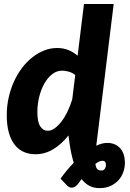

<svg xmlns="http://www.w3.org/2000/svg" viewBox="-20 -768 653 966"><path d="M324.5 -86.5Q289.5 -42.5 247.8 -17.2Q206 8 159 8Q127 8 100.5 -3.2Q74 -14.5 54.8 -38.5Q35.5 -62.5 24.8 -99.8Q14 -137 14 -189Q14 -234 23.5 -276.8Q33 -319.5 50 -357Q67 -394.5 90.5 -425.8Q114 -457 142.2 -479.2Q170.5 -501.5 202 -514Q233.5 -526.5 267 -526.5Q299.5 -526.5 325.2 -515.8Q351 -505 370.5 -487.5L402.5 -748H552L467 -56Q466 -50.5 465.5 -45.5Q465 -40.5 464.5 -35Q494 -49 519.5 -49Q541 -49 557.8 -41.5Q574.5 -34 585.8 -20.8Q597 -7.5 602.8 10.8Q608.5 29 608.5 50.5Q608.5 73 601 95.8Q593.5 118.5 577.8 136.8Q562 155 537.8 166.8Q513.5 178.5 480.5 178.5Q451.5 178.5 429.5 166.8Q407.5 155 390.5 133L372 158Q358 174.5 344 176Q330 177.5 318 166L284.5 130.5Q300 109 316.8 89Q333.5 69 351 51Q344.5 30 339.5 7Q334.5 -16 330.5 -42ZM221 -110Q237.5 -110 255 -122.5Q272.5 -135 289 -156.2Q305.5 -177.5 319.5 -206.5Q333.5 -235.5 343.5 -268.5L358.5 -390.5Q344 -402.5 326 -407.5Q308 -412.5 292 -412.5Q265 -412.5 242.2 -394.5Q219.5 -376.5 203 -347.2Q186.5 -318 177.2 -280.5Q168 -243 168 -204Q168 -154.5 182.5 -132.2Q197 -110 221 -110ZM495.5 41Q487 41 478.2 45.2Q469.5 49.5 460 56.5Q462 74.5 469.2 82.2Q476.5 90 490.5 90Q500.5 90 506.8 81.8Q513 73.5 513 62Q513 52 509 46.5Q505 41 495.5 41Z"/></svg>

Font: Lato Black
Style: Italic
Weight: 900
Italic angle: -7°
Designer: Lukasz Dziedzic
Foundry: tyPoland Lukasz Dziedzic
Version: Version 2.007; 2014-02-27